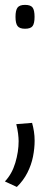

<svg xmlns="http://www.w3.org/2000/svg" viewBox="-39 -559 183 775"><path d="M26.7 -57.9 90.5 -63Q95.2 -46.3 98 -28.4Q100.8 -10.5 100.8 9.3Q100.8 39.7 94.2 73.1Q87.6 106.5 71.6 138.1Q55.6 169.7 29 195.6L-19.2 173.4Q9.4 143.2 22.8 98.3Q36.2 53.4 36.2 10.8Q36.2 -1.3 34 -19.6Q31.7 -37.9 26.7 -57.9ZM23.6 -491Q23.6 -517.6 31.8 -528.4Q40 -539.3 62 -539.3Q84.8 -539.3 92.7 -528.4Q100.5 -517.6 100.5 -491Q100.5 -464.7 92.7 -453.9Q84.8 -443 62 -443Q40 -443 31.8 -453.9Q23.6 -464.7 23.6 -491Z"/></svg>

Font: Georama ExtraCondensed Thin
Style: Regular
Weight: 100
Width: 2
Designer: Jean-Baptiste Levee
Foundry: Production Type
Version: Version 1.001